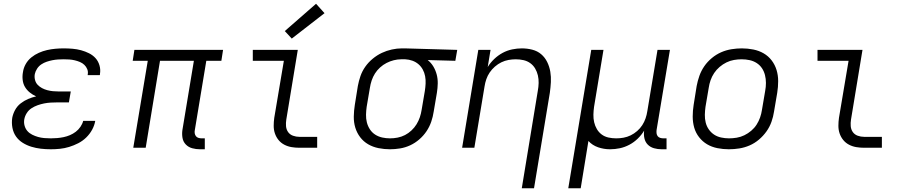

<svg xmlns="http://www.w3.org/2000/svg" viewBox="-20 -785 4840 1020"><path d="M250 8Q223 8 197 5Q171 2 146.5 -5.5Q122 -13 100.5 -26.5Q79 -40 65 -60Q51 -80 46 -106Q41 -132 45 -159Q49 -180 60 -200.5Q71 -221 89.5 -235.5Q108 -250 129 -259Q150 -268 172 -273Q154 -281 138.5 -293.5Q123 -306 113 -322.5Q103 -339 100.5 -360Q98 -381 102 -402Q105 -424 116.5 -444.5Q128 -465 146.5 -480Q165 -495 186.5 -504.5Q208 -514 230 -519Q252 -524 274.5 -526Q297 -528 318 -528Q342 -528 365.5 -526Q389 -524 411 -518Q433 -512 453 -502Q473 -492 487.5 -476Q502 -460 508.5 -437.5Q515 -415 511 -392Q511 -390 511 -388.5Q511 -387 510 -386H446Q446 -386 446 -387Q446 -388 446 -389Q449 -404 443.5 -417.5Q438 -431 428 -440.5Q418 -450 405 -455.5Q392 -461 377.5 -464.5Q363 -468 348 -469Q333 -470 318 -470Q303 -470 288 -469Q273 -468 258 -465Q243 -462 228 -457Q213 -452 199.5 -443Q186 -434 177 -420Q168 -406 165 -392Q162 -376 166 -360.5Q170 -345 180 -334.5Q190 -324 203 -317Q216 -310 231 -306Q246 -302 261.5 -300.5Q277 -299 293 -299H356L346 -241H284Q267 -241 249.5 -240Q232 -239 214.5 -235.5Q197 -232 180 -226Q163 -220 147.5 -210Q132 -200 122 -184Q112 -168 109 -151Q106 -134 110.5 -117.5Q115 -101 125.5 -89Q136 -77 151 -69.5Q166 -62 182 -57.5Q198 -53 215 -51.5Q232 -50 250 -50Q267 -50 284 -51.5Q301 -53 318 -56.5Q335 -60 351.5 -67Q368 -74 382.5 -85Q397 -96 407.5 -111.5Q418 -127 422 -143H486Q482 -119 469.5 -96Q457 -73 438 -54.5Q419 -36 395.5 -24Q372 -12 347.5 -4.5Q323 3 298.5 5.5Q274 8 250 8Z M1042 8Q1021 8 1001 2.5Q981 -3 967 -17.5Q953 -32 949.5 -52.5Q946 -73 949 -94L1010 -462H830L754 0H688L765 -462H685L694 -520H1165L1156 -462H1076L1015 -94Q1013 -85 1014.5 -76.5Q1016 -68 1021 -61.5Q1026 -55 1034.5 -52.5Q1043 -50 1052 -50H1068V8Z M1571 0Q1549 0 1528.5 -3.5Q1508 -7 1490 -16.5Q1472 -26 1459.5 -41.5Q1447 -57 1440.5 -76Q1434 -95 1434 -116.5Q1434 -138 1437 -159L1488 -462H1323V-520H1562L1501 -150Q1498 -132 1499.5 -114.5Q1501 -97 1510.5 -83.5Q1520 -70 1536.5 -64Q1553 -58 1571 -58H1665V0ZM1530 -580 1493 -620 1659 -765 1704 -715Z M2052 8Q2021 8 1991 2Q1961 -4 1936 -18.5Q1911 -33 1893.5 -56Q1876 -79 1867.5 -107Q1859 -135 1859.5 -166Q1860 -197 1865 -228L1881 -328Q1886 -355 1895 -381Q1904 -407 1920.5 -430.5Q1937 -454 1960 -473Q1983 -492 2008.5 -504Q2034 -516 2061.5 -522Q2089 -528 2115 -528Q2119 -528 2123 -528Q2127 -528 2131 -528L2409 -520L2399 -462L2252 -466Q2270 -452 2282 -432Q2294 -412 2300 -389Q2306 -366 2305.5 -341.5Q2305 -317 2301 -292L2284 -192Q2280 -165 2271 -138.5Q2262 -112 2246 -88Q2230 -64 2207.5 -44.5Q2185 -25 2159 -13Q2133 -1 2105.5 3.5Q2078 8 2052 8ZM2052 -50Q2072 -50 2092.5 -54Q2113 -58 2131.5 -67.5Q2150 -77 2166 -92Q2182 -107 2193 -125Q2204 -143 2210.5 -162.5Q2217 -182 2220 -202L2237 -302Q2240 -321 2241 -341Q2242 -361 2238.5 -380Q2235 -399 2226 -415.5Q2217 -432 2203 -444Q2189 -456 2171 -462.5Q2153 -469 2133 -470H2122Q2119 -470 2116.5 -470Q2114 -470 2111 -470Q2092 -470 2072 -465Q2052 -460 2033.5 -450.5Q2015 -441 1999 -426.5Q1983 -412 1972 -394.5Q1961 -377 1954.5 -357.5Q1948 -338 1945 -318L1928 -218Q1925 -197 1924.5 -175.5Q1924 -154 1929 -134.5Q1934 -115 1945 -98Q1956 -81 1973 -70Q1990 -59 2010.5 -54.5Q2031 -50 2052 -50Z M2752 215 2837 -302Q2841 -323 2841.5 -344Q2842 -365 2837.5 -384.5Q2833 -404 2823 -421Q2813 -438 2797 -449.5Q2781 -461 2761 -465.5Q2741 -470 2720 -470Q2701 -470 2681.5 -466.5Q2662 -463 2643.5 -454Q2625 -445 2609 -431Q2593 -417 2581.5 -400Q2570 -383 2563.5 -364Q2557 -345 2554 -325L2500 0H2435L2521 -520H2586L2571 -429Q2585 -452 2605.5 -471.5Q2626 -491 2650 -504Q2674 -517 2700.5 -522.5Q2727 -528 2752 -528Q2781 -528 2808 -521Q2835 -514 2855 -497Q2875 -480 2887 -455.5Q2899 -431 2903.5 -404Q2908 -377 2906.5 -349Q2905 -321 2901 -292L2817 215Z M2999 215 3121 -520H3186L3136 -218Q3133 -197 3132.5 -176Q3132 -155 3136.5 -135.5Q3141 -116 3151 -99Q3161 -82 3176.5 -70.5Q3192 -59 3212 -54.5Q3232 -50 3254 -50Q3273 -50 3292.5 -53.5Q3312 -57 3330.5 -66Q3349 -75 3365 -89Q3381 -103 3392 -120Q3403 -137 3409.5 -156Q3416 -175 3419 -195L3473 -520H3539L3468 -94Q3467 -85 3468 -76.5Q3469 -68 3474 -61.5Q3479 -55 3487.5 -52.5Q3496 -50 3505 -50H3521V8H3495Q3474 8 3454.5 2.5Q3435 -3 3421.5 -16.5Q3408 -30 3403.5 -50Q3399 -70 3402 -91Q3388 -68 3368 -48.5Q3348 -29 3323.5 -16Q3299 -3 3273 2.5Q3247 8 3221 8Q3188 8 3157.5 -2.5Q3127 -13 3106 -36L3065 215Z M3852 8Q3852 8 3852 8Q3852 8 3852 8Q3821 8 3791 2Q3761 -4 3736.5 -18.5Q3712 -33 3694 -56Q3676 -79 3668 -107Q3660 -135 3660 -166Q3660 -197 3665 -228L3681 -328Q3686 -355 3695.5 -382Q3705 -409 3721.5 -433Q3738 -457 3761.5 -476.5Q3785 -496 3811.5 -507.5Q3838 -519 3866 -523.5Q3894 -528 3921 -528Q3921 -528 3921 -528Q3921 -528 3921 -528Q3952 -528 3982 -522Q4012 -516 4037 -501.5Q4062 -487 4079.5 -464Q4097 -441 4105.5 -413Q4114 -385 4114 -354Q4114 -323 4109 -292L4092 -192Q4088 -165 4078.5 -138Q4069 -111 4052 -87Q4035 -63 4012 -43.5Q3989 -24 3962.5 -12.5Q3936 -1 3908 3.5Q3880 8 3852 8ZM3853 -50Q3873 -50 3894 -53.5Q3915 -57 3934.5 -66.5Q3954 -76 3971 -90.5Q3988 -105 3999.5 -123Q4011 -141 4018 -161Q4025 -181 4028 -202L4045 -302Q4049 -323 4049 -344.5Q4049 -366 4044 -386Q4039 -406 4028 -422.5Q4017 -439 4000 -450Q3983 -461 3962.5 -465.5Q3942 -470 3920 -470Q3900 -470 3879.5 -466.5Q3859 -463 3839.5 -453.5Q3820 -444 3803 -429.5Q3786 -415 3774 -397Q3762 -379 3755 -359Q3748 -339 3745 -318L3728 -218Q3725 -197 3724.5 -175.5Q3724 -154 3729 -134Q3734 -114 3745.5 -97.5Q3757 -81 3773.5 -70Q3790 -59 3811 -54.5Q3832 -50 3853 -50Z M4571 0Q4549 0 4528.5 -3.5Q4508 -7 4490 -16.5Q4472 -26 4459.5 -41.5Q4447 -57 4440.5 -76Q4434 -95 4434 -116.5Q4434 -138 4437 -159L4488 -462H4323V-520H4562L4501 -150Q4498 -132 4499.5 -114.5Q4501 -97 4510.5 -83.5Q4520 -70 4536.5 -64Q4553 -58 4571 -58H4665V0Z"/></svg>

Font: Iosevka SS04 Lt Ex Obl
Style: Regular
Weight: 300
Width: 7
Italic angle: -9°
Monospace: yes
Designer: Belleve Invis
Foundry: Belleve Invis
Version: Version 19.0.0; ttfautohint (v1.8.4)